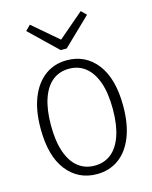

<svg xmlns="http://www.w3.org/2000/svg" viewBox="-136 -1013 885 1116"><g transform="rotate(-15 307.0 -455.0)"><path d="M556 -329Q556 -219 525 -142Q494 -65 438 -25Q382 15 307 15Q195 15 126.5 -72.5Q58 -160 58 -325Q58 -434 89 -511Q120 -588 176 -629Q232 -670 307 -670Q420 -670 488 -581.5Q556 -493 556 -329ZM121 -327Q121 -231 144 -166Q167 -101 208.5 -68.5Q250 -36 307 -36Q365 -36 406.5 -69Q448 -102 470.5 -167Q493 -232 493 -327Q493 -424 470 -488.5Q447 -553 405.5 -586Q364 -619 307 -619Q249 -619 207.5 -586Q166 -553 143.5 -488Q121 -423 121 -327ZM490 -895 325 -736H298L294 -783L460 -925ZM124 -895 154 -925 320 -783 316 -736H289Z"/></g></svg>

Font: Intel One Mono Light
Style: Regular
Weight: 300
Monospace: yes
Designer: Fred Shallcrass
Foundry: Frere-Jones Type LLC
Version: Version 1.004